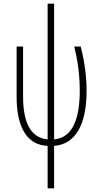

<svg xmlns="http://www.w3.org/2000/svg" viewBox="-20 -780 542 1040"><path d="M238 240H273V10C387 2 449 -102 449 -288C449 -367 438 -448 417 -528H382C403 -443 412 -369 412 -288C412 -155 381 -33 273 -25V-760H238V-25C149 -33 105 -111 105 -258V-528H70V-255C70 -87 129 6 238 10Z"/></svg>

Font: Kathrein 37 Thin Condensed
Style: Regular
Weight: 250
Width: 3
Designer: Lazydogs Typefoundry, based on Open Sans by Ascender Corporation
Foundry: Lazydogs Typefoundry
Version: Version 1.003;PS 001.003;hotconv 1.0.88;makeotf.lib2.5.64775